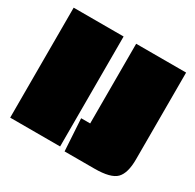

<svg xmlns="http://www.w3.org/2000/svg" viewBox="-140 -775 955 939"><g transform="rotate(30 337.5 -305.5)"><path d="M302 0H20V-621H302ZM655 -621V-131Q655 -53 624 -21.5Q593 10 501 10H333L322 -171H373V-621Z"/></g></svg>

Font: Passion One Black
Style: Regular
Weight: 900
Designer: Alejandro Lo Celso
Foundry: Fontstage
Version: Version 1.002